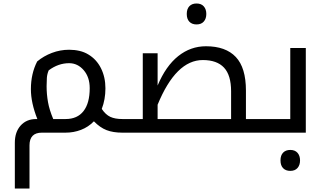

<svg xmlns="http://www.w3.org/2000/svg" viewBox="-20 -760 1857 1100"><path d="M220 0Q149 0 149 73V320H65V58Q65 -4 98.5 -41Q132 -78 187 -78H194Q157 -171 157 -249Q157 -338 193 -408Q230 -439 277.5 -457Q325 -475 376 -475Q407 -475 435 -468.5Q463 -462 486 -448Q533 -420 558.5 -369Q584 -318 584 -254Q584 -190 563 -136Q585 -103 612 -90.5Q639 -78 681 -78H686Q691 -78 691 -74V-5Q691 0 686 0H681Q628 0 590.5 -14.5Q553 -29 518 -65Q486 -32 444 -16Q402 0 356 0ZM247 -266Q247 -220 255 -175Q263 -130 285 -78H356Q423 -78 458.5 -123.5Q494 -169 494 -255Q494 -318 459.5 -358Q425 -398 376 -398Q314 -398 259 -357Q250 -336 248.5 -314Q247 -292 247 -266Z M1106 -620Q1080 -620 1065 -635.5Q1050 -651 1050 -680Q1050 -709 1065 -724.5Q1080 -740 1106 -740Q1133 -740 1147.5 -723.5Q1162 -707 1162 -680Q1162 -653 1147.5 -636.5Q1133 -620 1106 -620Z M676 0Q671 0 671 -5V-74Q671 -78 676 -78H798V-455H883V-270Q930 -382 1001 -438.5Q1072 -495 1160 -495Q1273 -495 1331 -433.5Q1389 -372 1389 -241V-78H1521Q1526 -78 1526 -74V-5Q1526 0 1521 0ZM1304 -78V-237Q1304 -329 1263.5 -372.5Q1223 -416 1142 -416Q988 -416 883 -160V-78Z M1643 219Q1617 219 1602 203.5Q1587 188 1587 159Q1587 130 1602 114.5Q1617 99 1643 99Q1670 99 1684.5 115.5Q1699 132 1699 159Q1699 186 1684.5 202.5Q1670 219 1643 219Z M1511 0Q1506 0 1506 -5V-74Q1506 -78 1511 -78H1643V-485H1732V0Z"/></svg>

Font: Noto Kufi Arabic
Style: Regular
Weight: 400
Designer: Monotype Design Team, David Williams, Khaled Hosny
Foundry: Google LLC
Version: Version 2.109; ttfautohint (v1.8.4.7-5d5b)